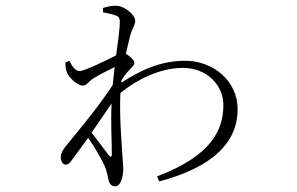

<svg xmlns="http://www.w3.org/2000/svg" viewBox="-20 -591 1040 673"><path d="M307 -316C328 -329 355 -343 382 -356L375 -293C326 -218 272 -154 211 -79C199 -64 193 -53 193 -41C193 -26 200 -14 210 -14C221 -14 226 -22 235 -34L289 -108C312 -75 339 -28 347 -9C354 7 356 20 360 38C364 55 371 62 384 62C404 62 412 26 412 2C412 -13 410 -27 409 -46C407 -87 398 -178 402 -265C457 -310 538 -353 621 -353C709 -353 763 -289 763 -223C763 -134 719 -44 531 27L538 45C731 -6 813 -96 813 -208C813 -307 728 -378 629 -378C540 -378 470 -343 405 -301L406 -310C414 -323 423 -335 432 -344C442 -355 451 -362 451 -371C451 -380 434 -396 421 -402L436 -465C445 -496 454 -503 454 -518C454 -539 416 -571 386 -571C369 -571 354 -567 341 -563V-548C358 -545 373 -541 382 -538C395 -534 400 -531 400 -513C400 -490 394 -448 387 -397C354 -380 276 -342 259 -342C246 -342 235 -354 223 -378L209 -372C209 -363 210 -353 213 -342C220 -318 252 -291 271 -291C284 -291 291 -306 307 -316ZM371 -228C368 -159 372 -89 372 -51C372 -40 368 -39 362 -46L301 -126C325 -161 350 -197 371 -228Z"/></svg>

Font: Noto Serif CJK HK ExtraLight
Style: Regular
Weight: 200
Designer: Ryoko NISHIZUKA 西塚涼子 (kana & ideographs); Frank Grießhammer (Latin, Greek & Cyrillic); Wenlong ZHANG 张文龙 (bopomofo); San
Foundry: Adobe
Version: Version 2.001;hotconv 1.1.0;makeotfexe 2.6.0